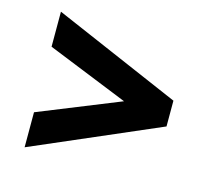

<svg xmlns="http://www.w3.org/2000/svg" viewBox="-78 -666 719 662"><g transform="rotate(15 282.0 -335.0)"><path d="M62 -452V-577L516 -381V-289L62 -93V-218L352 -335Z"/></g></svg>

Font: Outfit Semi Bold
Style: Regular
Weight: 600
Designer: Rodrigo Fuenzalida
Foundry: fragTYPE
Version: Version 1.000